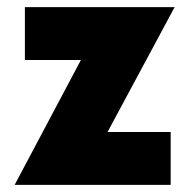

<svg xmlns="http://www.w3.org/2000/svg" viewBox="-20 -520 521 540"><path d="M471.2 -500 282.5 -148.8H460V0H21.2L207.5 -351.2H50V-500Z"/></svg>

Font: Now Black
Style: Regular
Weight: 900
Designer: Alfredo Marco Pradil
Foundry: Alfredo Marco Pradil
Version: Version 1.002;PS 001.002;hotconv 1.0.88;makeotf.lib2.5.64775